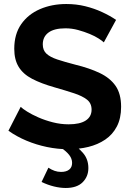

<svg xmlns="http://www.w3.org/2000/svg" viewBox="-20 -735 653 956"><path d="M497 -524Q490 -531 471.5 -543Q453 -555 426.5 -566Q400 -577 369 -585.5Q338 -594 306 -594Q250 -594 221.5 -573Q193 -552 193 -514Q193 -485 211 -468Q229 -451 265 -439Q301 -427 355 -413Q425 -396 476.5 -371.5Q528 -347 555.5 -307.5Q583 -268 583 -203Q583 -146 562 -105.5Q541 -65 504 -40Q467 -15 420 -3.5Q373 8 320 8Q267 8 214 -3Q161 -14 112 -34.5Q63 -55 22 -84L83 -203Q92 -194 115 -179.5Q138 -165 171 -150.5Q204 -136 243 -126Q282 -116 322 -116Q378 -116 407 -135Q436 -154 436 -189Q436 -221 413 -239Q390 -257 349 -270.5Q308 -284 252 -300Q185 -319 140 -342.5Q95 -366 73 -402Q51 -438 51 -492Q51 -565 85.5 -614.5Q120 -664 179 -689.5Q238 -715 310 -715Q360 -715 404.5 -704Q449 -693 488 -675Q527 -657 558 -636ZM307 201Q280 201 249 193.5Q218 186 187 171L221 100Q236 110 251.5 115.5Q267 121 284 121Q310 121 324.5 109.5Q339 98 339 76Q339 55 324.5 36.5Q310 18 283 0L328 -29Q368 -3 394 27.5Q420 58 420 102Q420 144 391.5 172.5Q363 201 307 201Z"/></svg>

Font: Raleway Thin
Style: Bold
Weight: 700
Version: Version 4.026